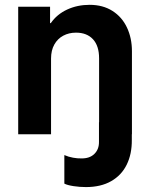

<svg xmlns="http://www.w3.org/2000/svg" viewBox="-20 -551 611 788"><path d="M54.7 -523.4H185.5V-456.1H188.5Q213.4 -492.2 255.4 -511.7Q297.4 -531.2 347.7 -531.2Q402.3 -531.2 441.7 -506.1Q481 -481 501.2 -437.7Q521.5 -394.5 521.5 -340.8V0H521V23.4Q521.5 81.1 500.2 124.5Q479 168 436.5 192.4Q394 216.8 332.5 216.8Q307.1 216.8 281.7 212.9Q256.3 209 244.1 202.6V85.4Q260.7 92.8 279.8 96.2Q298.8 99.6 312.5 99.1Q347.2 100.1 366.9 81.1Q386.7 62 386.2 31.2V-49.3H386.7V-311.5Q386.7 -362.8 361.6 -389.9Q336.4 -417 292 -417Q262.7 -417 239.5 -404.5Q216.3 -392.1 202.9 -368.2Q189.5 -344.2 189.5 -310.5V0H54.7Z"/></svg>

Font: Reddit Sans
Style: Bold
Weight: 700
Designer: Stephen Hutchings
Foundry: Reddit
Version: Version 1.013